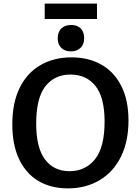

<svg xmlns="http://www.w3.org/2000/svg" viewBox="-20 -1030 776 1061"><path d="M48 -343Q48 -463 89.5 -546Q131 -629 205 -671Q279 -713 375 -713Q469 -713 540 -673Q611 -633 650.5 -554.5Q690 -476 690 -364Q690 -248 648 -163.5Q606 -79 530 -34Q454 11 355 11Q262 11 193 -29.5Q124 -70 86 -149.5Q48 -229 48 -343ZM558 -358Q558 -492 507.5 -555Q457 -618 369 -618Q282 -618 231 -553.5Q180 -489 180 -347Q180 -213 229 -148.5Q278 -84 364 -84Q452 -84 505 -150Q558 -216 558 -358ZM299 -818Q299 -854 319.5 -873Q340 -892 373 -892Q406 -892 425.5 -873.5Q445 -855 445 -819Q445 -784 424.5 -765Q404 -746 372 -746Q339 -746 319 -765Q299 -784 299 -818ZM227 -1010H516V-925H227Z"/></svg>

Font: Bitter Pro SemiBold
Style: Regular
Weight: 600
Designer: Sol Matas, and Bitter project Authors
Foundry: Sol Matas
Version: Version 1.010